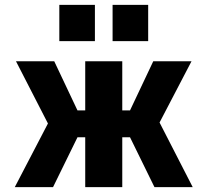

<svg xmlns="http://www.w3.org/2000/svg" viewBox="-20 -773 857 793"><path d="M445 -603V-753H592V-603ZM225 -603V-753H372V-603ZM332 -520H485V-317H517L613 -520H771L639 -267L776 0H618L517 -206H485V0H332V-206H300L199 0H41L178 -263L46 -520H204L300 -317H332Z"/></svg>

Font: Mplus 1p ExtraBold
Style: Regular
Weight: 800
Version: Version 1.061